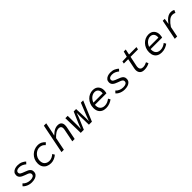

<svg xmlns="http://www.w3.org/2000/svg" viewBox="507 -2543 4387 4387"><g transform="rotate(-45 2700.0 -350.0)"><path d="M269.7 12Q228 12 187.4 1.1Q146.8 -9.7 112.6 -29.9Q78.3 -50.1 54.8 -77.5L99.4 -125.6Q135 -86 183.4 -66.9Q231.8 -47.9 283.7 -47.9Q335.4 -47.9 368.9 -66.4Q402.4 -85 402.4 -125.2Q402.4 -148.8 387.1 -164.4Q371.9 -180 343.3 -192.1Q314.7 -204.2 274 -217.7Q198.4 -243 163.2 -276.5Q128 -310 128 -360.4Q128 -406.6 153 -437.1Q178 -467.7 219.2 -482.9Q260.3 -498.1 310.1 -498.1Q380.3 -498.1 431.3 -474Q482.3 -449.8 513.2 -418.6L469.9 -371.8Q439.9 -397.7 398.2 -417.9Q356.6 -438.2 302.2 -438.2Q255.2 -438.2 228.1 -419.9Q200.9 -401.5 200.9 -369.1Q200.9 -335.1 231.8 -316.1Q262.8 -297 321 -277Q366.3 -262 401.2 -244.1Q436.1 -226.2 455.7 -200.2Q475.2 -174.2 475.2 -134.5Q475.2 -82.6 447.7 -50.1Q420.2 -17.7 373.5 -2.8Q326.8 12 269.7 12Z M891.2 12Q827.4 12 776.8 -12Q726.3 -36 696.6 -83.6Q666.8 -131.1 666.8 -202.2Q666.8 -268.7 691 -323Q715.2 -377.3 756.5 -416.3Q797.7 -455.4 850.3 -476.7Q903 -498.1 960.2 -498.1Q1024.4 -498.1 1070.8 -472.1Q1117.1 -446.2 1142.8 -411.2L1093.6 -367.4Q1067.1 -401 1032.6 -417.4Q998.2 -433.8 950.2 -433.8Q912.6 -433.8 875.9 -416.8Q839.3 -399.7 809.4 -369.2Q779.4 -338.6 761.8 -298.4Q744.2 -258.2 744.2 -211.2Q744.2 -131.3 788.8 -91.8Q833.4 -52.3 901.2 -52.3Q943.8 -52.3 983.1 -71.1Q1022.4 -89.9 1055.7 -119.4L1087.3 -67.1Q1049 -31.8 997.3 -9.9Q945.5 12 891.2 12Z M1235.8 0 1378.3 -712.4H1454.9L1401.7 -450.1L1385.9 -388.6H1389.9Q1419.8 -418 1453.4 -443.1Q1486.9 -468.1 1524.6 -483.1Q1562.2 -498.1 1604.8 -498.1Q1669.4 -498.1 1699.6 -465.3Q1729.8 -432.5 1729.8 -376.9Q1729.8 -355.9 1727.5 -336.6Q1725.1 -317.3 1720.5 -297.4L1661 0H1584.5L1642.5 -288.7Q1646.7 -308.4 1649 -324.5Q1651.4 -340.5 1651.4 -357.1Q1651.4 -393.3 1631.7 -412.5Q1612 -431.6 1574.3 -431.6Q1525.3 -431.6 1475.3 -400.7Q1425.3 -369.9 1375.4 -314.4L1312.4 0Z M1858 0 1846 -486H1922L1925 -199Q1925 -165 1924.5 -133Q1924 -101 1923 -66H1927Q1940 -101 1951.5 -133.5Q1963 -166 1978 -200L2090 -460H2168L2178 -200Q2180 -165 2179 -133Q2178 -101 2178 -66H2182Q2196 -101 2207.5 -132.5Q2219 -164 2232 -199L2348 -486H2422L2219 0H2122L2116 -250Q2115 -285 2115.5 -315Q2116 -345 2116 -382H2112Q2103 -356 2096 -335Q2089 -314 2081.5 -294Q2074 -274 2064 -250L1958 0Z M2670 12Q2607 12 2560.5 -12Q2514 -36 2488.5 -83Q2463 -130 2463 -198Q2463 -264 2485.5 -318.5Q2508 -373 2546.5 -413.5Q2585 -454 2635 -476Q2685 -498 2740 -498Q2829 -498 2877 -445Q2925 -392 2925 -311Q2925 -286 2920.5 -260Q2916 -234 2912 -224H2522L2532 -284H2879L2847 -269Q2850 -280 2851.5 -291.5Q2853 -303 2853 -314Q2853 -371 2821.5 -404Q2790 -437 2736 -437Q2701 -437 2666 -420Q2631 -403 2602.5 -372Q2574 -341 2556.5 -298Q2539 -255 2539 -202Q2539 -153 2557 -119Q2575 -85 2608 -67Q2641 -49 2685 -49Q2733 -49 2775 -67Q2817 -85 2851 -112L2880 -60Q2843 -31 2788.5 -9.5Q2734 12 2670 12Z M3269.7 12Q3228 12 3187.4 1.1Q3146.8 -9.7 3112.6 -29.9Q3078.3 -50.1 3054.8 -77.5L3099.4 -125.6Q3135 -86 3183.4 -66.9Q3231.8 -47.9 3283.7 -47.9Q3335.4 -47.9 3368.9 -66.4Q3402.4 -85 3402.4 -125.2Q3402.4 -148.8 3387.1 -164.4Q3371.9 -180 3343.3 -192.1Q3314.7 -204.2 3274 -217.7Q3198.4 -243 3163.2 -276.5Q3128 -310 3128 -360.4Q3128 -406.6 3153 -437.1Q3178 -467.7 3219.2 -482.9Q3260.3 -498.1 3310.1 -498.1Q3380.3 -498.1 3431.3 -474Q3482.3 -449.8 3513.2 -418.6L3469.9 -371.8Q3439.9 -397.7 3398.2 -417.9Q3356.6 -438.2 3302.2 -438.2Q3255.2 -438.2 3228.1 -419.9Q3200.9 -401.5 3200.9 -369.1Q3200.9 -335.1 3231.8 -316.1Q3262.8 -297 3321 -277Q3366.3 -262 3401.2 -244.1Q3436.1 -226.2 3455.7 -200.2Q3475.2 -174.2 3475.2 -134.5Q3475.2 -82.6 3447.7 -50.1Q3420.2 -17.7 3373.5 -2.8Q3326.8 12 3269.7 12Z M3907 12Q3831 12 3795 -26.5Q3759 -65 3759 -127Q3759 -143 3761.5 -158Q3764 -173 3767 -190L3815 -424H3674L3685 -481L3831 -486L3867 -620H3932L3904 -486H4144L4131 -424H3891L3842 -188Q3839 -175 3838 -164.5Q3837 -154 3837 -143Q3837 -97 3861.5 -74.5Q3886 -52 3927 -52Q3963 -52 3995 -62.5Q4027 -73 4053 -87L4078 -32Q4047 -13 4002.5 -0.5Q3958 12 3907 12Z M4470 12Q4407 12 4360.5 -12Q4314 -36 4288.5 -83Q4263 -130 4263 -198Q4263 -264 4285.5 -318.5Q4308 -373 4346.5 -413.5Q4385 -454 4435 -476Q4485 -498 4540 -498Q4629 -498 4677 -445Q4725 -392 4725 -311Q4725 -286 4720.5 -260Q4716 -234 4712 -224H4322L4332 -284H4679L4647 -269Q4650 -280 4651.5 -291.5Q4653 -303 4653 -314Q4653 -371 4621.5 -404Q4590 -437 4536 -437Q4501 -437 4466 -420Q4431 -403 4402.5 -372Q4374 -341 4356.5 -298Q4339 -255 4339 -202Q4339 -153 4357 -119Q4375 -85 4408 -67Q4441 -49 4485 -49Q4533 -49 4575 -67Q4617 -85 4651 -112L4680 -60Q4643 -31 4588.5 -9.5Q4534 12 4470 12Z M4896.9 0 4993.6 -486.5 5056.6 -486.1 5035.8 -347.2H5039.8Q5067 -388.5 5101.6 -422.7Q5136.2 -456.9 5175.7 -477.5Q5215.1 -498.1 5257.5 -498.1Q5289.8 -498.1 5314.2 -491.6Q5338.7 -485.2 5355.5 -473L5324.7 -407.1Q5306.8 -418.9 5287.4 -423.5Q5267.9 -428.1 5243.8 -428.1Q5187.7 -428.1 5131.2 -379.9Q5074.8 -331.7 5024.3 -252.8L4973.4 0Z"/></g></svg>

Font: SourceCodeVF
Style: Italic
Weight: 200
Italic angle: -11°
Monospace: yes
Designer: Paul D. Hunt, Teo Tuominen
Foundry: Adobe
Version: Version 1.026;hotconv 1.1.0;makeotfexe 2.6.0